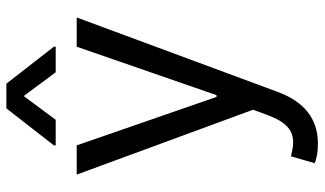

<svg xmlns="http://www.w3.org/2000/svg" viewBox="-226 -578 1009 597"><g transform="rotate(-90 278.5 -279.5)"><path d="M125 -545.5 275.6 -110.8H281.2L431.8 -545.5H522.7L291.2 79.5Q245 204.5 130.7 204.5Q109.4 204.5 92.7 201.2Q76 197.8 69.6 194.6L90.9 120.7Q103 123.6 113.6 125.5Q124.3 127.5 134.2 127.5Q148.1 127.5 160 123.4Q171.9 119.3 182.5 109.7Q193.2 100.1 202.4 84.3Q211.6 68.5 220.2 45.5L235.8 2.8L34.1 -545.5ZM125 -610.8V-616.5L240.1 -764.2H316.8L431.8 -616.5V-610.8H352.3L278.4 -710.2L204.5 -610.8Z"/></g></svg>

Font: Inter P
Style: Regular
Weight: 400
Designer: Rasmus Andersson
Foundry: rsms
Version: Version 3.018;git-588b23468